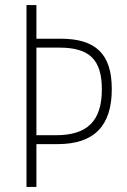

<svg xmlns="http://www.w3.org/2000/svg" viewBox="-20 -734 497 754"><path d="M419 -384C419 -524 354 -582 218 -582H123V-714H84V0H123V-168H206C351 -168 419 -241 419 -384ZM200 -203H123V-547H213C331 -547 380 -500 380 -383C380 -259 323 -203 200 -203Z"/></svg>

Font: Noto Sans Arabic UI Cn XLt
Style: Regular
Weight: 200
Width: 3
Designer: Monotype Design Team, Nadine Chahine and Nizar Qandah
Foundry: Monotype Imaging Inc.
Version: Version 2.010